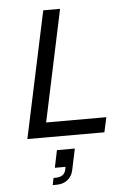

<svg xmlns="http://www.w3.org/2000/svg" viewBox="-63 -746 743 1058"><g transform="rotate(-5 309.0 -217.0)"><path d="M217 -699H310L179 -82H512L494 0H68ZM205 171 225 75H324L299 193Q292 226 267.5 245.5Q243 265 206 265H185L193 226H207Q228 226 242.5 216Q257 206 261 187L264 171Z"/></g></svg>

Font: Fragment Mono SC
Style: Italic
Weight: 400
Italic angle: -12°
Monospace: yes
Designer: Wei Huang based on Nimbus Sans by URW Studio, based on Helvetica by Max Miedinger.
Foundry: Wei Huang
Version: Version 1.012; ttfautohint (v1.8.4.7-5d5b)